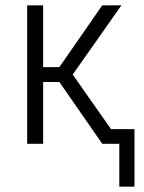

<svg xmlns="http://www.w3.org/2000/svg" viewBox="-20 -540 540 721"><path d="M428 161V0H364L203 -232H142V0H82V-520H142V-288H203L364 -520H436L253 -260L397 -55H485V161Z"/></svg>

Font: Iosevka Term Curly Light
Style: Regular
Weight: 300
Designer: Belleve Invis
Foundry: Belleve Invis
Version: Version 32.3.0